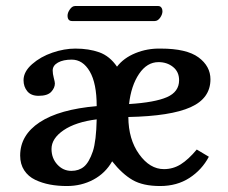

<svg xmlns="http://www.w3.org/2000/svg" viewBox="-20 -605 755 637"><path d="M493.2 -535.2H219.2Q204.1 -535.2 204.1 -553.2Q204.1 -563 211.9 -574Q219.7 -585 229 -585H504.9Q511.7 -585 515.4 -579.8Q519 -574.7 519 -567.9Q519 -557.1 511.2 -546.1Q503.4 -535.2 493.2 -535.2ZM505.9 -398.9Q467.8 -398.9 441.4 -359.9Q415 -320.8 408.2 -259.8Q493.7 -265.1 533.9 -282.7Q574.2 -300.3 574.2 -338.9Q574.2 -366.7 554.2 -382.8Q534.2 -398.9 505.9 -398.9ZM288.1 -103Q299.3 -137.7 300.8 -209Q231 -200.2 190.9 -172.9Q150.9 -145.5 150.9 -110.8Q150.9 -80.1 170.2 -59.1Q189.5 -38.1 216.8 -38.1Q241.7 -38.1 258.5 -52Q275.4 -65.9 288.1 -103ZM230 -443.8Q274.9 -443.8 309.6 -431.4Q344.2 -418.9 368.2 -383.8Q390.1 -412.6 429.4 -428.7Q468.8 -444.8 513.2 -443.8Q599.1 -443.8 638.7 -414.6Q678.2 -385.3 678.2 -341.8Q678.2 -278.8 612.3 -249.3Q546.4 -219.7 405.8 -216.8Q406.2 -142.6 441.7 -93.3Q477.1 -43.9 523.9 -43.9Q554.2 -43.9 579.6 -59.8Q605 -75.7 632.8 -108.9L672.9 -85Q649.9 -41.5 608.4 -14.6Q566.9 12.2 511.2 12.2Q454.6 12.2 419.9 -7.8Q385.3 -27.8 352.1 -69.8Q329.6 -30.3 289.8 -9Q250 12.2 202.1 12.2Q171.9 12.2 145.8 7.3Q119.6 2.4 96.7 -8.5Q73.7 -19.5 60.3 -40Q46.9 -60.5 46.9 -88.9Q46.9 -156.7 111.8 -199.5Q176.8 -242.2 300.8 -252.9Q300.8 -328.6 277.8 -367.9Q254.9 -407.2 217.8 -407.2Q189.9 -407.2 172.4 -397.5Q154.8 -387.7 154.8 -371.1Q154.8 -360.4 158.4 -346.7Q162.1 -333 162.1 -328.1Q162.1 -313.5 149.9 -300.3Q137.7 -287.1 107.9 -287.1Q83 -287.1 70.6 -302.2Q58.1 -317.4 58.1 -338.9Q58.1 -367.2 86.4 -392.1Q114.7 -417 154.1 -430.4Q193.4 -443.8 230 -443.8Z"/></svg>

Font: Linux Libertine G
Style: Semibold
Weight: 600
Designer: Philipp H. Poll
Foundry: Philipp H. Poll
Version: Version 5.1.1